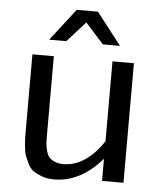

<svg xmlns="http://www.w3.org/2000/svg" viewBox="-53 -789 707 848"><g transform="rotate(5 300.0 -365.5)"><path d="M457 -601H381L300 -691L219 -601H143L253 -743H347ZM170 -185Q170 -162 170.5 -149Q171 -136 175.5 -116Q180 -96 188 -85.5Q196 -75 212.5 -67Q229 -59 253 -59Q305 -59 350.5 -91Q396 -123 430 -176V-530H525V0H430V-98Q335 12 218 12Q188 12 164.5 3.5Q141 -5 126 -15.5Q111 -26 100.5 -47.5Q90 -69 85 -83Q80 -97 77.5 -125Q75 -153 75 -164.5Q75 -176 75 -203V-530H170Z"/></g></svg>

Font: Edlo
Style: Regular
Weight: 400
Monospace: yes
Version: Version 0.01